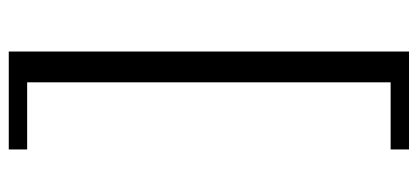

<svg xmlns="http://www.w3.org/2000/svg" viewBox="-284 -510 976 449"><g transform="rotate(90 204.5 -285.0)"><path d="M329 183H100V-753H329V-710H172V140H329Z"/></g></svg>

Font: Tiro Tamil
Style: Regular
Weight: 400
Designer: Tamil: Fernando Mello & Fiona Ross. Latin: John Hudson.
Foundry: Tiro Typeworks Ltd.
Version: Version 1.52